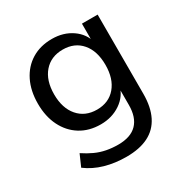

<svg xmlns="http://www.w3.org/2000/svg" viewBox="-159 -625 908 943"><g transform="rotate(-30 295.0 -153.5)"><path d="M292 189Q227 189 171 173Q115 157 71 124L100 58Q130 78 159.5 91.5Q189 105 220.5 111Q252 117 286 117Q357 117 392.5 80.5Q428 44 428 -26V-134H437Q423 -78 374.5 -45Q326 -12 262 -12Q196 -12 147 -42.5Q98 -73 71 -127.5Q44 -182 44 -254Q44 -327 71 -381.5Q98 -436 147 -466Q196 -496 262 -496Q327 -496 375 -463Q423 -430 437 -374H428V-487H517V-38Q517 37 491.5 88Q466 139 416 164Q366 189 292 189ZM282 -84Q349 -84 388 -130Q427 -176 427 -254Q427 -333 388 -378.5Q349 -424 282 -424Q215 -424 175.5 -378.5Q136 -333 136 -254Q136 -176 175.5 -130Q215 -84 282 -84Z"/></g></svg>

Font: Nunito Sans 12pt ExtraLight 12pt Medium
Style: Regular
Weight: 500
Version: Version 3.101;gftools[0.9.27]